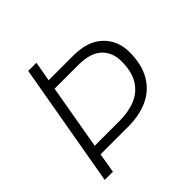

<svg xmlns="http://www.w3.org/2000/svg" viewBox="-171 -823 978 978"><g transform="rotate(-45 317.5 -334.0)"><path d="M47 0 164 -668H223L204 -561H382Q486 -561 541.5 -507.5Q597 -454 597 -371Q597 -282 562.5 -223Q528 -164 466.5 -135.5Q405 -107 323 -107H124L106 0ZM134 -159H314Q379 -159 429 -180Q479 -201 507 -247Q535 -293 535 -367Q535 -431 494 -470Q453 -509 365 -509H195Z"/></g></svg>

Font: Gantari Light
Style: Italic
Weight: 300
Italic angle: -10°
Version: Version 1.000